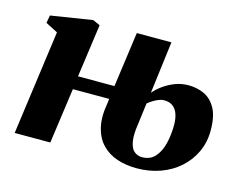

<svg xmlns="http://www.w3.org/2000/svg" viewBox="-82 -678 1035 817"><g transform="rotate(15 435.0 -269.0)"><path d="M575.5 11Q529 11 489.5 -2.2Q450 -15.5 422.8 -43.8Q395.5 -72 384.8 -116.8Q374 -161.5 385 -224L387.5 -244H227.5L193.5 0H36.5L99.5 -460L46 -487.5L52 -521.5L235.5 -550.5L267 -536L234.5 -302.5H395L428.5 -545H581L552 -315Q567.5 -333.5 590 -349.8Q612.5 -366 640.2 -376.8Q668 -387.5 699 -387.5Q737 -387.5 768.8 -372.8Q800.5 -358 820 -322.8Q839.5 -287.5 839.5 -226Q839.5 -173.5 819.2 -130.2Q799 -87 763.2 -55.2Q727.5 -23.5 679.5 -6.2Q631.5 11 575.5 11ZM585.5 -40.5Q622.5 -40.5 643.8 -65Q665 -89.5 674 -128Q683 -166.5 683 -208.5Q683 -234.5 676.2 -255Q669.5 -275.5 654.5 -287.2Q639.5 -299 615 -299Q605.5 -299 593.8 -294.8Q582 -290.5 569.8 -283.2Q557.5 -276 546 -266.5Q543 -245.5 540.5 -223.8Q538 -202 534.5 -176.5Q526 -123 531.8 -93.2Q537.5 -63.5 552.5 -52Q567.5 -40.5 585.5 -40.5Z"/></g></svg>

Font: Merriweather 60pt Black
Style: Italic
Weight: 900
Italic angle: -7.8°
Version: Version 2.101